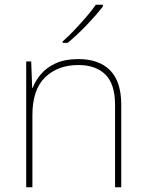

<svg xmlns="http://www.w3.org/2000/svg" viewBox="-20 -786 613 806"><path d="M309 -538Q395 -538 442 -491Q489 -444 489 -346V0H463V-345Q463 -433 422.5 -473Q382 -513 309 -513Q223 -513 169.5 -461.5Q116 -410 116 -302V0H90V-528H111L115 -417H117Q129 -448 152.5 -475.5Q176 -503 214.5 -520.5Q253 -538 309 -538ZM412 -759Q386 -725 345 -682Q304 -639 264 -606H243V-612Q266 -632 292.5 -660Q319 -688 343.5 -716.5Q368 -745 382 -766H412Z"/></svg>

Font: Noto Sans Tamil Thin
Style: Regular
Weight: 100
Designer: Jelle Bosma - Monotype Design Team
Foundry: Monotype Imaging Inc.
Version: Version 2.004; ttfautohint (v1.8.4.7-5d5b)